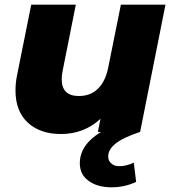

<svg xmlns="http://www.w3.org/2000/svg" viewBox="-20 -562 732 818"><path d="M495 -542H685L577 0H397L408 -56C385 -34 359 -18 330 -7C301 4 271 9 240 9C181 9 134 -7 99 -39C64 -71 46 -117 46 -176C46 -198 48 -220 53 -243L113 -542H303L247 -261C244 -248 243 -236 243 -224C243 -177 267 -153 316 -153C349 -153 376 -163 397 -184C418 -204 433 -234 441 -274ZM456 236C415 236 382 227 357 208C332 190 320 165 320 133C320 94 337 59 372 28C407 -2 454 -27 514 -46L577 0C528 16 493 33 472 50C451 67 441 85 441 104C441 117 445 127 454 134C462 142 473 146 488 146C508 146 529 141 550 131L560 213C528 228 493 236 456 236Z"/></svg>

Font: My Font
Style: Italic
Weight: 500
Designer: Julieta Ulanovsky
Foundry: Julieta Ulanovsky
Version: ""